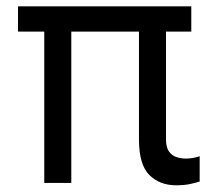

<svg xmlns="http://www.w3.org/2000/svg" viewBox="-20 -565 670 593"><path d="M570.8 -545.4V-467.3H35.6V-545.4ZM200.2 -545.4V0H116.7V-545.4ZM409.2 -545.4H492.7V-134.8Q492.7 -109.4 502.2 -96.7Q511.7 -84 525.6 -79.6Q539.6 -75.2 554.2 -75.2Q565.9 -75.2 578.1 -77.6Q590.3 -80.1 596.7 -82.5V-4.4Q585.9 -1 567.9 3.2Q549.8 7.3 523.9 7.3Q473.6 7.3 441.4 -24.4Q409.2 -56.2 409.2 -134.8Z"/></svg>

Font: Sahel VF Regular
Style: Regular
Weight: 400
Foundry: Saber Rastikerdar (saber.rastikerdar@gmail.com)
Version: Version 3.4.0